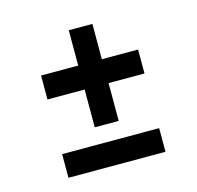

<svg xmlns="http://www.w3.org/2000/svg" viewBox="-74 -604 621 604"><g transform="rotate(-15 236.0 -302.0)"><path d="M199 -210H277V-333H394V-411H276V-526H199V-411H78V-333H199ZM78 -78H394V-155H78Z"/></g></svg>

Font: All Genders v4
Style: Bold
Weight: 700
Designer: Rassam Alawdi
Foundry: Rassam Art
Version: Version 3.100;FEAKit 1.0